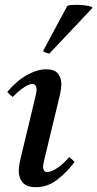

<svg xmlns="http://www.w3.org/2000/svg" viewBox="-20 -766 404 798"><path d="M267 -113Q280 -104 290 -93Q256 -48 216.5 -18Q177 12 129 12Q92 12 75 -6.5Q58 -25 58 -56Q58 -67 60 -79.5Q62 -92 65 -105L125 -355Q132 -384 132 -393Q132 -417 114 -417Q100 -417 77.5 -401.5Q55 -386 33 -363Q26 -368 20.5 -373Q15 -378 10 -384Q50 -431 92.5 -454.5Q135 -478 172 -478Q206 -478 220.5 -460.5Q235 -443 235 -417Q235 -408 233.5 -397.5Q232 -387 230 -376L166 -110Q165 -103 162 -92.5Q159 -82 159 -72Q159 -63 163 -57Q167 -51 177 -51Q194 -51 220 -69Q246 -87 267 -113ZM363 -737 364 -733 185 -543Q183 -543 172.5 -546.5Q162 -550 159 -554L260 -742Q266 -744 276.5 -745Q287 -746 298 -746Q316 -746 334.5 -743.5Q353 -741 363 -737Z"/></svg>

Font: Tiro Tamil
Style: Italic
Weight: 400
Italic angle: -11°
Designer: Tamil: Fernando Mello & Fiona Ross, assisted by Kaja Sojewska. Latin: John Hudson with Paul Hanslow, assisted by Kaja So
Foundry: Tiro Typeworks Ltd.
Version: Version 1.52